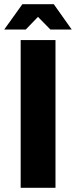

<svg xmlns="http://www.w3.org/2000/svg" viewBox="-20 -890 360 910"><path d="M78 -700H243V0H78ZM320 -750H219L160 -810L102 -750H0L86 -870H235Z"/></svg>

Font: Fivo Sans
Style: Regular
Weight: 700
Designer: Alexander Slobzheninov
Foundry: Alexander Slobzheninov
Version: 1.0